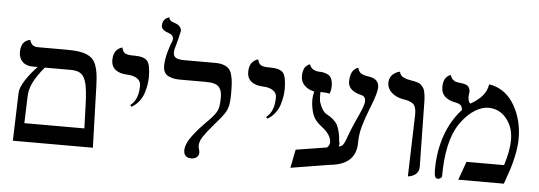

<svg xmlns="http://www.w3.org/2000/svg" viewBox="-49 -890 2943 1049"><g transform="rotate(5 1422.0 -365.5)"><path d="M330.1 -413.1H187Q147.5 -366.2 127.4 -326.2Q107.4 -286.1 106.9 -246.1L102.1 -101.1H431.2Q430.7 -113.8 429 -166Q427.2 -218.3 426.8 -231Q424.3 -307.1 415.3 -345Q406.2 -382.8 387 -397.9Q367.7 -413.1 330.1 -413.1ZM486.8 0H47.9L56.2 -263.2Q56.6 -291.5 84.2 -334Q111.8 -376.5 147.9 -413.1H120.1Q84 -413.1 64 -433.6Q43.9 -454.1 43.9 -486.8Q43.9 -505.9 49.3 -520.3Q54.7 -534.7 62 -541.3Q69.3 -547.9 76.9 -551.5Q84.5 -555.2 89.8 -555.7L95.2 -556.2Q104 -521 138.2 -521H293.9Q332 -521 358.9 -517.8Q385.7 -514.6 406.2 -506.1Q426.8 -497.6 439.2 -485.1Q451.7 -472.7 459.7 -451.4Q467.8 -430.2 471.2 -404.5Q474.6 -378.9 476.1 -340.8Z M676.8 -241.2 669.9 -250Q713.9 -283.2 713.9 -360.8Q713.9 -384.8 694.1 -398.7Q674.3 -412.6 638.7 -414.1Q596.7 -415.5 573.7 -434.3Q550.8 -453.1 550.8 -486.8Q550.8 -505.4 555.9 -519.8Q561 -534.2 568.4 -541.3Q575.7 -548.3 582.8 -552.7Q589.8 -557.1 595.2 -558.1L600.1 -559.1Q601.6 -548.3 606.4 -540.5Q611.3 -532.7 616.9 -529.1Q622.6 -525.4 632.8 -523.4Q643.1 -521.5 649.2 -521.2Q655.3 -521 667 -521Q721.7 -521 739.7 -499.8Q757.8 -478.5 757.8 -411.1Q757.8 -392.1 754.6 -371.3Q751.5 -350.6 743.7 -325Q735.8 -299.3 718.5 -276.9Q701.2 -254.4 676.8 -241.2Z M882.3 -557.1Q882.3 -535.2 897.9 -527.6Q913.6 -520 943.4 -520H1104.5H1115.2Q1141.6 -519.5 1159.4 -512.9Q1177.2 -506.3 1188 -495.1Q1198.7 -483.9 1204.3 -462.6Q1210 -441.4 1211.7 -419.2Q1213.4 -397 1213.4 -360.8Q1213.4 -315.9 1207.5 -292Q1201.7 -268.1 1187.5 -247.3Q1173.3 -226.6 1134.3 -182.1Q1095.7 -137.2 1078.6 -111.1Q1061.5 -85 1061.5 -61Q1061.5 -51.8 1065.4 -42Q1065.4 -41.5 1066.9 -34.9Q1068.4 -28.3 1068.4 -24.9Q1068.4 -7.3 1056.6 2Q1044.9 11.2 1026.4 11.2Q1007.3 11.2 996.3 0.7Q985.4 -9.8 985.4 -29.8Q985.4 -47.9 995.6 -70.3Q1005.9 -92.8 1024.7 -116.7Q1043.5 -140.6 1057.4 -156Q1071.3 -171.4 1090.3 -190.9Q1098.6 -198.2 1104.5 -205.1Q1139.6 -240.7 1149.4 -263.2Q1159.2 -285.6 1159.2 -332Q1159.2 -352.1 1156.2 -365Q1153.3 -377.9 1144.3 -389.6Q1135.3 -401.4 1116.9 -406.7Q1098.6 -412.1 1070.3 -412.1H930.2Q910.6 -412.1 895.5 -414.8Q880.4 -417.5 866 -424.1Q851.6 -430.7 843.5 -444.6Q835.4 -458.5 835.4 -479Q835.4 -499 839.4 -521.2Q843.3 -543.5 847.7 -557.9Q852.1 -572.3 860.4 -598.1Q870.6 -618.7 870.6 -631.8Q870.6 -649.9 849.6 -658.2Q804.2 -672.9 804.2 -696.8Q804.2 -705.6 806.2 -713.1Q808.1 -720.7 811.3 -725.6Q814.5 -730.5 818.1 -734.1Q821.8 -737.8 825.9 -740Q830.1 -742.2 833 -743.4Q835.9 -744.6 838.4 -745.1L841.3 -746.1Q843.3 -725.6 869.6 -719.2Q910.2 -706.5 910.2 -676.8Q910.2 -674.3 901.9 -640.9Q893.6 -607.4 891.6 -601.1Q882.3 -574.2 882.3 -557.1Z M1421.9 -241.2 1415 -250Q1459 -283.2 1459 -360.8Q1459 -384.8 1439.2 -398.7Q1419.4 -412.6 1383.8 -414.1Q1341.8 -415.5 1318.8 -434.3Q1295.9 -453.1 1295.9 -486.8Q1295.9 -505.4 1301 -519.8Q1306.2 -534.2 1313.5 -541.3Q1320.8 -548.3 1327.9 -552.7Q1335 -557.1 1340.3 -558.1L1345.2 -559.1Q1346.7 -548.3 1351.6 -540.5Q1356.4 -532.7 1362.1 -529.1Q1367.7 -525.4 1377.9 -523.4Q1388.2 -521.5 1394.3 -521.2Q1400.4 -521 1412.1 -521Q1466.8 -521 1484.9 -499.8Q1502.9 -478.5 1502.9 -411.1Q1502.9 -392.1 1499.8 -371.3Q1496.6 -350.6 1488.8 -325Q1481 -299.3 1463.6 -276.9Q1446.3 -254.4 1421.9 -241.2Z M1823.7 -123Q1837.9 -126 1845 -133.3Q1852.1 -140.6 1859.4 -159.2Q1861.3 -163.6 1867.7 -181.2Q1874 -198.7 1879.6 -213.1Q1885.3 -227.5 1896.5 -253.4Q1907.7 -279.3 1920.4 -306.2Q1946.3 -363.8 1946.3 -381.8Q1946.3 -408.2 1924.3 -414.1Q1849.6 -430.7 1849.6 -482.9Q1849.6 -503.4 1854.2 -519Q1858.9 -534.7 1865.2 -542.2Q1871.6 -549.8 1877.9 -554.4Q1884.3 -559.1 1889.2 -560.1L1893.6 -561Q1897.9 -543 1908.2 -534.2Q1918.5 -525.4 1942.4 -521Q1949.7 -519.5 1958.5 -518.1Q2010.7 -509.3 2010.7 -463.9Q2010.7 -435.1 1979.5 -355.5Q1977.1 -349.1 1975.6 -346.2Q1953.6 -291 1940.7 -245.1Q1927.7 -199.2 1927.7 -153.8Q1927.7 -34.7 1788.6 -20H1786.6Q1749.5 -13.7 1571.3 15.1L1591.3 -85.9L1760.7 -112.8Q1775.4 -126 1775.4 -143.1Q1774.9 -162.1 1762.7 -181.6Q1750.5 -201.2 1731.4 -215.8Q1725.6 -220.2 1722.7 -223.1Q1698.7 -241.7 1685.5 -260Q1672.4 -278.3 1665.5 -307.1Q1665 -308.1 1664.6 -311.3Q1664.1 -314.5 1663.6 -315.9Q1657.2 -345.7 1658.7 -376Q1659.7 -389.2 1664.6 -411.1Q1631.8 -418 1611.1 -438.5Q1590.3 -459 1590.3 -488.8Q1590.3 -506.3 1594.2 -520Q1598.1 -533.7 1604 -540.3Q1609.9 -546.9 1615.7 -551Q1621.6 -555.2 1625.5 -556.2L1629.4 -557.1Q1637.7 -527.3 1675.3 -522Q1716.8 -522 1737.1 -506.6Q1757.3 -491.2 1757.3 -450.2Q1757.3 -426.8 1749.5 -407.2Q1730.5 -411.1 1715.3 -411.1Q1713.9 -411.1 1710.4 -411.4Q1707 -411.6 1704.1 -411.6Q1701.2 -411.6 1698.7 -411.1V-398.9Q1698.7 -359.4 1704.6 -350.1Q1710 -332 1720.5 -316.2Q1731 -300.3 1742.7 -293.9Q1786.6 -271.5 1803.7 -240.2Q1811.5 -222.7 1812.5 -217.8Q1823.7 -181.2 1823.7 -150.9H1825.7Q1828.6 -129.4 1823.7 -123Z M2214.8 5.9 2225.1 -335.9Q2225.1 -376.5 2208.3 -391.6Q2191.4 -406.7 2150.9 -412.1Q2112.3 -418.9 2088.1 -441.4Q2064 -463.9 2064 -494.1Q2064 -509.8 2070.1 -522.5Q2076.2 -535.2 2084.5 -541.7Q2092.8 -548.3 2101.3 -553Q2109.9 -557.6 2116.2 -558.6L2122.1 -560.1Q2124 -549.3 2130.1 -541.5Q2136.2 -533.7 2146.7 -529.3Q2157.2 -524.9 2163.6 -522.9Q2169.9 -521 2181.2 -519Q2195.8 -516.6 2203.9 -514.9Q2211.9 -513.2 2222.9 -509.8Q2233.9 -506.3 2239.5 -501.5Q2245.1 -496.6 2251.7 -488.5Q2258.3 -480.5 2261.5 -469.2Q2264.6 -458 2266.8 -442.1Q2269 -426.3 2269 -405.8Q2269.5 -370.6 2272 -227.8Q2274.4 -85 2274.9 -51.8Q2274.9 -36.6 2268.8 -25.4Q2262.7 -14.2 2254.6 -8.5Q2246.6 -2.9 2237.1 0.7Q2227.5 4.4 2222.4 5.1Q2217.3 5.9 2214.8 5.9Z M2612.8 -533.2Q2615.2 -532.7 2621.3 -532Q2627.4 -531.2 2629.9 -530.8Q2710.4 -510.7 2755.1 -431.4Q2799.8 -352.1 2799.8 -252Q2799.8 -211.4 2789.8 -163.1Q2779.8 -114.7 2770 -85.2Q2760.3 -55.7 2740.7 0H2490.7L2526.9 -101.1H2732.9Q2758.8 -182.1 2758.8 -241.2Q2758.8 -311 2720 -358.4Q2681.2 -405.8 2620.6 -405.8Q2585.4 -405.8 2546.6 -381.6Q2507.8 -357.4 2476.6 -314.9Q2474.6 -312.5 2471.2 -307.4Q2467.8 -302.2 2465.8 -299.8Q2400.9 -203.1 2400.9 -9.8Q2400.9 -5.9 2393.8 -0.5Q2386.7 4.9 2379.9 4.9Q2367.2 4.9 2363 -6.8Q2358.9 -18.6 2358.9 -43Q2358.9 -144.5 2389.4 -231.7Q2419.9 -318.8 2477.5 -380.9Q2477.1 -382.8 2476.6 -386.7Q2476.1 -390.6 2475.6 -392.1Q2473.6 -402.3 2466.8 -408Q2460 -413.6 2443.8 -418Q2407.2 -422.9 2383.5 -442.4Q2359.9 -461.9 2359.9 -497.1Q2359.9 -514.6 2364 -528.3Q2368.2 -542 2374.3 -548.8Q2380.4 -555.7 2386.5 -559.8Q2392.6 -564 2397 -564.9L2400.9 -565.9Q2404.3 -550.8 2413.8 -542.2Q2423.3 -533.7 2431.2 -531.5Q2439 -529.3 2451.7 -527.8Q2461.4 -526.9 2467.8 -526.1Q2474.1 -525.4 2482.9 -522.5Q2491.7 -519.5 2496.8 -515.4Q2502 -511.2 2505.9 -503.4Q2509.8 -495.6 2509.8 -484.9Q2509.8 -476.6 2508.3 -468.8Q2506.8 -460.9 2506.8 -455.1V-454.1Q2506.8 -450.7 2508.8 -440.9Q2510.3 -428.2 2520.5 -419.9Q2606.4 -468.8 2612.8 -533.2Z"/></g></svg>

Font: Common Serif News
Style: Regular
Weight: 450
Designer: Philipp H. Poll, Khaled Hosny
Foundry: Stefan Peev, Context Ltd.
Version: Version 1.026